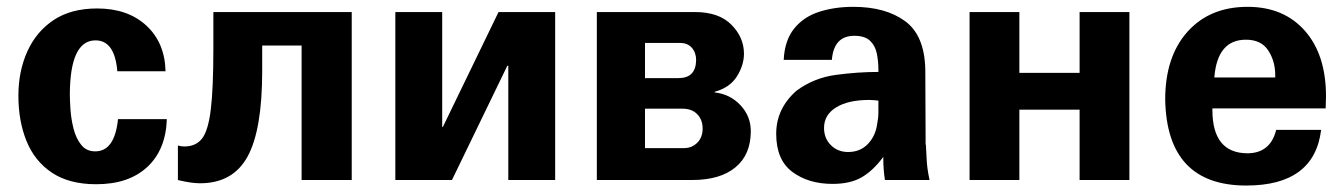

<svg xmlns="http://www.w3.org/2000/svg" viewBox="-20 -540 4029 576"><path d="M476.6 -326.2H332Q324.2 -418.9 266.6 -418.9Q190.4 -418.9 189.5 -257.8Q189.5 -240.2 191.4 -211.4Q193.4 -182.6 200.7 -153.8Q208 -125 223.6 -105.5Q239.3 -85.9 265.6 -85.9Q324.2 -85.9 334 -182.6H480.5Q477.5 -90.8 421.9 -39.1Q366.2 12.7 268.6 12.7Q187.5 12.7 135.7 -22Q84 -56.6 59.6 -116.7Q35.2 -176.8 35.2 -252.9Q35.2 -326.2 62 -385.7Q88.9 -445.3 141.1 -480Q193.4 -514.6 271.5 -514.6Q363.3 -514.6 418.9 -463.4Q474.6 -412.1 476.6 -326.2Z M1035.2 -503.9V0H884.8V-403.3H766.6V-327.1Q766.6 -150.4 722.7 -70.3Q678.7 9.8 580.1 9.8Q554.7 9.8 517.6 1L513.7 0V-103.5Q522.5 -100.6 533.2 -100.6Q567.4 -100.6 585.9 -124Q604.5 -147.5 612.3 -210.9Q620.1 -274.4 620.1 -393.6V-503.9Z M1645.5 0H1504.9V-342.8H1502L1335.9 0H1166V-503.9H1306.6V-159.2H1308.6L1475.6 -503.9H1645.5Z M2124 -262.7Q2169.9 -257.8 2201.2 -224.6Q2232.4 -191.4 2232.4 -146.5Q2232.4 -76.2 2186.5 -38.1Q2140.6 0 2056.6 0H1770.5V-503.9H2064.5Q2136.7 -503.9 2174.3 -465.8Q2211.9 -427.7 2211.9 -378.9Q2211.9 -344.7 2190.9 -311Q2169.9 -277.3 2124 -264.6ZM1915 -305.7H2015.6Q2067.4 -305.7 2068.4 -359.4Q2068.4 -381.8 2055.7 -396.5Q2043 -411.1 2020.5 -411.1H1915ZM1915 -95.7H2032.2Q2055.7 -95.7 2071.8 -111.8Q2087.9 -127.9 2087.9 -154.3Q2087.9 -180.7 2071.8 -197.3Q2055.7 -213.9 2028.3 -213.9H1915Z M2768.6 0H2634.8Q2629.9 -31.2 2629.9 -64.5V-69.3Q2599.6 -28.3 2565.4 -8.3Q2531.2 11.7 2477.5 11.7Q2405.3 11.7 2356.9 -24.4Q2308.6 -60.5 2308.6 -138.7Q2308.6 -213.9 2369.1 -267.6Q2421.9 -306.6 2487.8 -315.4Q2553.7 -324.2 2615.2 -324.2V-331.1Q2615.2 -356.4 2610.4 -379.9Q2605.5 -403.3 2589.8 -418Q2574.2 -432.6 2543 -432.6Q2481.4 -432.6 2475.6 -360.4H2331.1Q2334 -418.9 2362.3 -454.1Q2390.6 -489.3 2437 -504.4Q2483.4 -519.5 2540 -519.5Q2636.7 -519.5 2695.3 -476.6Q2753.9 -433.6 2755.9 -331.1L2756.8 -127.9Q2756.8 -120.1 2756.8 -115.7Q2756.8 -111.3 2756.8 -108.9Q2756.8 -106.4 2757.8 -104.5Q2757.8 -101.6 2758.3 -92.8Q2758.8 -84 2759.8 -65.4Q2760.7 -37.1 2768.6 0ZM2615.2 -238.3Q2610.4 -238.3 2605.5 -239.3Q2601.6 -239.3 2597.7 -239.7Q2593.8 -240.2 2588.9 -240.2Q2524.4 -240.2 2488.3 -217.8Q2452.1 -195.3 2452.1 -156.2Q2452.1 -125 2472.7 -104.5Q2493.2 -84 2524.4 -84Q2560.5 -84 2583.5 -107.9Q2606.4 -131.8 2611.3 -167Q2613.3 -177.7 2614.3 -186Q2615.2 -194.3 2615.2 -205.6Q2615.2 -216.8 2615.2 -238.3Z M3368.2 0H3218.8V-210.9H3038.1V0H2888.7V-503.9H3038.1V-321.3H3218.8V-503.9H3368.2Z M3957 -214.8H3617.2V-210Q3617.2 -81.1 3721.7 -80.1Q3791 -80.1 3808.6 -150.4H3943.4Q3922.9 16.6 3718.8 16.6Q3480.5 16.6 3475.6 -241.2Q3475.6 -370.1 3542.5 -444.8Q3609.4 -519.5 3722.7 -519.5Q3831.1 -519.5 3894.5 -447.8Q3958 -376 3958 -251Q3958 -239.3 3957 -214.8ZM3805.7 -307.6V-314.5Q3805.7 -356.4 3784.7 -388.7Q3763.7 -420.9 3717.8 -420.9Q3631.8 -420.9 3623 -307.6Z"/></svg>

Font: FreeUniversal
Style: Bold
Weight: 700
Version: Version 1.001 March 22, 2017